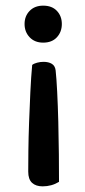

<svg xmlns="http://www.w3.org/2000/svg" viewBox="-20 -492 302 680"><path d="M80 116Q80 88 80.5 42Q81 -4 83 -58.5Q85 -113 87.5 -166Q90 -219 94 -262Q100 -267 111.5 -270Q123 -273 134 -273Q152 -273 163.5 -266Q175 -259 177 -243Q180 -216 182.5 -167Q185 -118 186.5 -59.5Q188 -1 188.5 55Q189 111 189 152Q163 168 131 168Q107 168 93.5 155.5Q80 143 80 116ZM199 -407Q199 -379 181.5 -360Q164 -341 133 -341Q103 -341 85 -360Q67 -379 67 -407Q67 -435 85 -453.5Q103 -472 133 -472Q164 -472 181.5 -453.5Q199 -435 199 -407Z"/></svg>

Font: Baloo Bhaijaan 2 Medium
Style: Regular
Weight: 500
Designer: Sanskriti Dholi, Noopur Datye and Ek Type
Foundry: Ek Type
Version: Version 1.701